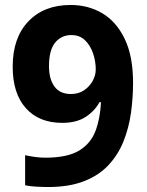

<svg xmlns="http://www.w3.org/2000/svg" viewBox="-20 -742 591 772"><path d="M173 10Q153 10 126 8.5Q99 7 81 3V-118Q99 -114 120 -111Q141 -108 162 -108Q251 -108 298 -136.5Q345 -165 364 -215.5Q383 -266 386 -331H380Q361 -296 324.5 -272Q288 -248 230 -248Q137 -248 84 -307Q31 -366 31 -474Q31 -590 94 -656Q157 -722 264 -722Q335 -722 391.5 -688.5Q448 -655 481.5 -585.5Q515 -516 515 -409Q515 -348 506.5 -287.5Q498 -227 476.5 -173.5Q455 -120 416.5 -78.5Q378 -37 318 -13.5Q258 10 173 10ZM265 -364Q296 -364 318 -379Q340 -394 352.5 -416.5Q365 -439 365 -463Q365 -496 354 -528Q343 -560 321.5 -580.5Q300 -601 267 -601Q227 -601 202 -571Q177 -541 177 -476Q177 -424 199 -394Q221 -364 265 -364Z"/></svg>

Font: Noto Sans Bengali
Style: Bold
Weight: 700
Designer: Jelle Bosma - Monotype Design Team
Foundry: Monotype Imaging Inc.
Version: Version 2.003; ttfautohint (v1.8.4.7-5d5b)